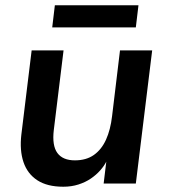

<svg xmlns="http://www.w3.org/2000/svg" viewBox="-20 -696 650 728"><path d="M557 -505 495 0H373L383 -83Q375 -67 360 -50Q345 -33 324.5 -19Q304 -5 277.5 3.5Q251 12 220 12Q159 12 121.5 -12.5Q84 -37 69 -81.5Q54 -126 61 -186L100 -505H221L184 -203Q177 -144 197.5 -116Q218 -88 264 -88Q307 -88 336 -108.5Q365 -129 382 -166.5Q399 -204 405 -256L435 -505ZM178 -592 188 -676H505L495 -592Z"/></svg>

Font: Inclusive Sans SemiBold
Style: Italic
Weight: 600
Italic angle: -7°
Designer: Olivia King
Foundry: Olivia King
Version: Version 2.004